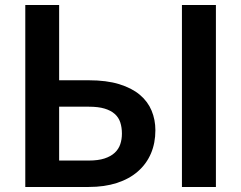

<svg xmlns="http://www.w3.org/2000/svg" viewBox="-20 -743 959 763"><path d="M333 -424Q403.5 -424 453.8 -408.5Q504 -393 535.8 -366.2Q567.5 -339.5 582.5 -303.2Q597.5 -267 597.5 -225.5Q597.5 -174.5 579.8 -133Q562 -91.5 528 -61.8Q494 -32 444.8 -16Q395.5 0 332.5 0H80.5V-723H215V-424ZM332.5 -105Q370 -105 395.2 -113.2Q420.5 -121.5 436 -136Q451.5 -150.5 458 -170Q464.5 -189.5 464.5 -212Q464.5 -236.5 458 -256.5Q451.5 -276.5 436 -290.2Q420.5 -304 395.5 -311.5Q370.5 -319 333 -319H215V-105ZM838 0H703V-723H838Z"/></svg>

Font: Lato
Style: Bold
Weight: 700
Designer: Lukasz Dziedzic with Adam Twardoch and Botio Nikoltchev
Foundry: tyPoland Lukasz Dziedzic
Version: Version 2.010; 2014-09-01; http://www.latofonts.com/; ttfaut